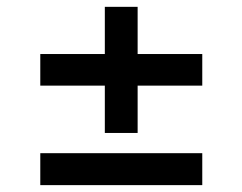

<svg xmlns="http://www.w3.org/2000/svg" viewBox="-20 -571 706 559"><path d="M380.7 -413.7V-551.1H285.2V-413.7H97.3V-321.7H285.2V-183.9H380.7V-321.7H568.9V-413.7ZM97.3 -32H568.9V-125H97.3Z"/></svg>

Font: RA Harald Medium
Style: Regular
Weight: 500
Designer: Rasmus Andersson
Foundry: rsms
Version: Version 3.000;hotconv 1.0.109;makeotfexe 2.5.65596